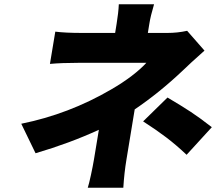

<svg xmlns="http://www.w3.org/2000/svg" viewBox="-20 -810 1004 892"><path d="M78.8 -235.1Q300.1 -279.8 496.1 -394.2Q550.1 -425.4 592.5 -457.9Q634.9 -490.4 659.8 -518.1H341.6Q267.4 -518.1 212 -513.1L236.9 -663Q283 -657 361.9 -657H514.9L521.7 -698.9Q530.2 -750.4 532 -790.1H695.7Q679.3 -735.1 673.7 -698.9L666.9 -657H757.8Q805 -657 849.4 -666.9L930 -574.9Q858.3 -511 829.9 -483Q720.5 -379.3 605.8 -301.8L567.5 -68.9Q557.2 -7.5 552.9 62.1H387.8Q393.8 43.3 402.5 3Q411.2 -37.3 416.5 -68.9L439.3 -207Q304.3 -144.9 145.2 -98ZM644.9 -246.1 758.2 -356.9Q826 -316.8 866.5 -290.1Q907 -263.5 964.1 -219.1L846.9 -90.9Q797.2 -137.8 751.6 -172.2Q706 -206.7 644.9 -246.1Z"/></svg>

Font: Karasuma Gothic
Style: Italic
Weight: 900
Italic angle: -9.39999°
Designer: Rasmus Andersson / Ryoko Nishizuka
Foundry: Genbu
Version: Version 1.00